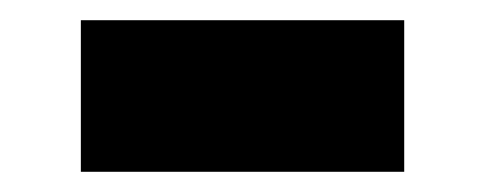

<svg xmlns="http://www.w3.org/2000/svg" viewBox="-20 -395 480 190"><path d="M380 -375V-225H60V-375Z"/></svg>

Font: Urbanist
Style: Regular
Weight: 400
Designer: Corey Hu
Foundry: Corey Hu
Version: Version 1.2; befe77262ef67d88f1d94aa3d2e49ef1327b4483